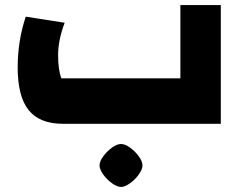

<svg xmlns="http://www.w3.org/2000/svg" viewBox="-20 -490 964 760"><path d="M50 -223Q50 -329 82 -424L236 -400Q210 -331 210 -272Q210 -213 223 -180H694V-470H854V0H229Q137 0 93.5 -54Q50 -108 50 -223ZM374 165Q374 149 388.5 129Q403 109 423 94.5Q443 80 459 80Q475 80 495 94.5Q515 109 529.5 129Q544 149 544 165Q544 180 529.5 200.5Q515 221 494.5 235.5Q474 250 459 250Q444 250 423.5 235.5Q403 221 388.5 200.5Q374 180 374 165Z"/></svg>

Font: Changa ExtraBold
Style: Regular
Weight: 800
Designer: Eduardo Rodriguez Tunni
Foundry: Eduardo Rodriguez Tunni
Version: Version 2.002; ttfautohint (v1.5) -l 8 -r 50 -G 220 -x 14 -H